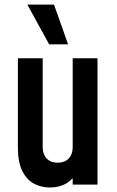

<svg xmlns="http://www.w3.org/2000/svg" viewBox="-20 -800 506 832"><path d="M196 12.5Q160 12.5 128.5 -3.5Q97 -19.5 77.2 -57.8Q57.5 -96 57.5 -162V-547.5H165V-162Q165 -131.5 182.2 -113.2Q199.5 -95 230 -95Q260.5 -95 277.8 -113.2Q295 -131.5 295 -162V-547.5H402.5V0H295V-80L314 -55.5Q297.5 -23.5 267.8 -5.5Q238 12.5 196 12.5ZM193 -608 98.5 -780H214L275 -608Z"/></svg>

Font: Mohave SemiBold
Style: Regular
Weight: 600
Designer: Gumpita Rahayu
Foundry: Tokotype
Version: Version 2.003